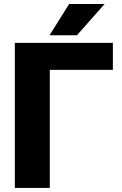

<svg xmlns="http://www.w3.org/2000/svg" viewBox="-20 -921 598 941"><path d="M533.2 -578.6H224.1V0H52.7V-710.9H533.2ZM318.8 -901.4H492.7L356.9 -748H222.7Z"/></svg>

Font: Roboto
Style: Regular
Weight: 900
Designer: Google
Version: Version 2.001171; 2014